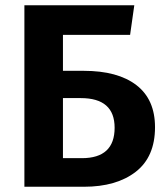

<svg xmlns="http://www.w3.org/2000/svg" viewBox="-20 -712 632 732"><path d="M299 -442Q429 -442 500 -387.5Q571 -333 571 -227Q571 -114 497.5 -57Q424 0 300 0H73V-692H492L476 -579H220V-442ZM292 -109Q417 -109 417 -225Q417 -338 288 -338H220V-109Z"/></svg>

Font: Fira Sans SemiBold
Style: Regular
Weight: 600
Designer: bBox Type GmbH & Carrois Corporate GbR & Edenspiekermann AG
Foundry: bBox Type GmbH & Carrois Corporate GbR & Edenspiekermann AG
Version: Version 4.301;PS 004.301;hotconv 1.0.88;makeotf.lib2.5.64775